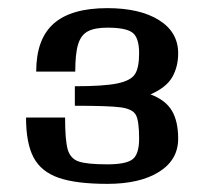

<svg xmlns="http://www.w3.org/2000/svg" viewBox="-20 -775 504 472"><path d="M418 -434Q418 -477 402.5 -503Q387 -529 350 -543Q389 -560 403.5 -585.5Q418 -611 418 -644Q418 -696 371 -725.5Q324 -755 244 -755Q155 -755 112 -717Q69 -679 69 -599H165Q165 -643 172 -666Q179 -689 196 -698Q213 -707 244 -707Q290 -707 306 -694.5Q322 -682 322 -644Q322 -609 312 -593Q302 -577 269 -570Q236 -563 164 -563V-515Q249 -515 277.5 -511Q306 -507 314 -492.5Q322 -478 322 -434Q322 -396 306 -383.5Q290 -371 244 -371Q194 -371 173.5 -378Q153 -385 146.5 -407.5Q140 -430 140 -486H44Q44 -423 62.5 -388Q81 -353 124 -338Q167 -323 244 -323Q324 -323 371 -352.5Q418 -382 418 -434Z"/></svg>

Font: LXGW Marker Gothic
Style: Regular
Weight: 400
Version: Version 1.001